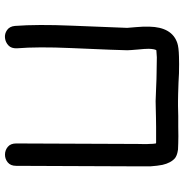

<svg xmlns="http://www.w3.org/2000/svg" viewBox="-4 -750 756 789"><g transform="rotate(90 374.5 -356.0)"><path d="M87 -39Q89 -17 104 -6.5Q119 4 136.5 2Q154 0 167 -12Q180 -24 179 -47Q172 -133 178 -269Q187 -473 187 -500Q187 -510 184 -544Q181 -573 181 -589Q182 -614 187 -620Q196 -621 216 -622Q240 -622 279 -621Q300 -621 343 -619Q385 -617 396 -617Q401 -617 421 -617.5Q441 -618 464.5 -618.5Q488 -619 503 -619H567L570 -618Q572 -607 572 -591Q573 -581 572.5 -566.5Q572 -552 572 -539.5Q572 -527 572 -525Q572 -444 571 -282Q570 -119 570 -44Q570 -21 584 -9.5Q598 2 616 2Q634 2 648 -9.5Q662 -21 662 -44Q662 -119 663 -282Q664 -444 664 -525V-596Q662 -625 658 -645Q650 -680 630 -697Q620 -704 606 -707Q601 -708 595 -709Q585 -710 569 -710Q544 -711 502 -710Q482 -710 457 -710Q432 -709 416 -709H396Q389 -709 367 -709.5Q345 -710 320.5 -711Q296 -712 282 -713Q240 -714 213 -713Q174 -712 157 -706Q92 -684 90 -591Q89 -570 92 -536Q95 -506 95 -500Q95 -486 86 -273Q80 -131 87 -39Z"/></g></svg>

Font: Balsamiq Sans
Style: Regular
Weight: 400
Designer: Michael Angeles
Foundry: Balsamiq SRL
Version: Version 1.020; ttfautohint (v1.8.4.7-5d5b);gftools[0.9.26]